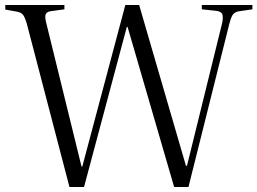

<svg xmlns="http://www.w3.org/2000/svg" viewBox="-20 -743 1023 763"><path d="M256 0 87 -647Q80 -672 72 -683.5Q64 -695 40 -698L1 -705V-723H236V-706L185 -699Q167 -697 162 -687.5Q157 -678 164 -651L304 -81H307L478 -723H533L719 -84H723L862 -648Q867 -668 864.5 -682.5Q862 -697 839 -700L782 -706V-723H983V-706L935 -699Q923 -698 914.5 -693Q906 -688 901 -677.5Q896 -667 891 -647L729 0H672L487 -636H484L314 0Z"/></svg>

Font: Literata 60pt Light
Style: Regular
Weight: 300
Designer: Latin by Veronika Burian and Jose Scaglione. Greek by Irene Vlachou. Cyrillic by Vera Evstafieva.
Foundry: TypeTogether
Version: Version 3.103;gftools[0.9.29]